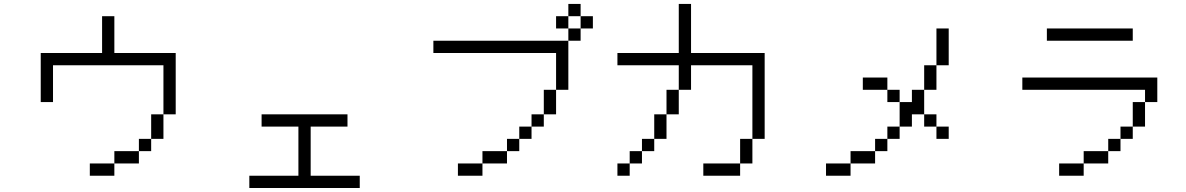

<svg xmlns="http://www.w3.org/2000/svg" viewBox="-20 -895 6040 978"><path d="M562.5 -62.5H437.5V0H562.5ZM562.5 -62.5H687.5V-125H562.5ZM687.5 -125H750V-187.5H687.5ZM750 -187.5H812.5Q812.5 -187.5 812.5 -312.5H750Q750 -312.5 750 -187.5ZM812.5 -312.5H875V-625H562.5V-812.5H500V-625H187.5Q187.5 -625 187.5 -375H250V-562.5H812.5Q812.5 -562.5 812.5 -312.5Z M1812.5 62.5V0H1562.5Q1562.5 0 1562.5 -250H1750V-312.5H1312.5V-250H1500Q1500 -250 1500 0H1250V62.5Z M3000 -750V-812.5H2937.5V-750H2875V-687.5H2187.5V-625H2812.5V-437.5H2750Q2750 -437.5 2750 -312.5H2687.5V-250H2625V-187.5H2562.5V-125H2437.5V-62.5H2312.5V0H2437.5V-62.5H2562.5V-125H2625V-187.5H2687.5V-250H2750V-312.5H2812.5Q2812.5 -312.5 2812.5 -437.5H2875Q2875 -437.5 2875 -687.5H2937.5V-750ZM2875 -750V-812.5H2812.5V-750ZM2875 -812.5H2937.5V-875H2875Z M3187.5 -62.5H3125V0H3187.5ZM3187.5 -62.5H3250V-125H3187.5ZM3750 -62.5H3562.5V0H3750ZM3750 -62.5H3812.5Q3812.5 -62.5 3812.5 -187.5H3750Q3750 -187.5 3750 -62.5ZM3250 -125H3312.5V-187.5H3250ZM3312.5 -187.5H3375Q3375 -187.5 3375 -312.5H3312.5Q3312.5 -312.5 3312.5 -187.5ZM3812.5 -187.5H3875V-625H3500Q3500 -625 3500 -875H3437.5Q3437.5 -875 3437.5 -625H3125V-562.5H3437.5Q3437.5 -562.5 3437.5 -437.5H3375Q3375 -437.5 3375 -312.5H3437.5Q3437.5 -312.5 3437.5 -437.5H3500Q3500 -437.5 3500 -562.5H3812.5Q3812.5 -562.5 3812.5 -187.5Z M4812.5 -187.5V-250H4750V-187.5ZM4312.5 -62.5H4187.5V0H4312.5ZM4312.5 -62.5H4437.5V-125H4312.5ZM4437.5 -125H4500V-187.5H4437.5ZM4500 -187.5H4562.5V-250H4500ZM4562.5 -250H4625V-312.5H4687.5V-250H4750V-312.5H4687.5Q4687.5 -312.5 4687.5 -437.5H4625V-375H4562.5Q4562.5 -375 4562.5 -250ZM4562.5 -375V-437.5H4500V-375ZM4500 -437.5V-500H4375V-437.5ZM4687.5 -437.5H4750Q4750 -437.5 4750 -562.5H4687.5Q4687.5 -562.5 4687.5 -437.5ZM4750 -562.5H4812.5V-750H4750Z M5750 -687.5V-750H5312.5V-687.5ZM5500 -62.5H5375V0H5500ZM5500 -62.5H5625V-125H5500ZM5625 -125H5687.5V-187.5H5625ZM5687.5 -187.5H5750V-250H5687.5ZM5750 -250H5812.5Q5812.5 -250 5812.5 -375H5750Q5750 -375 5750 -250ZM5812.5 -375H5875Q5875 -375 5875 -500H5187.5V-437.5H5812.5Z"/></svg>

Font: UnifontExMono
Style: Regular
Weight: 500
Version: Version 15.0.06